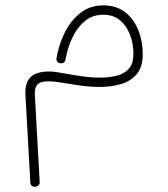

<svg xmlns="http://www.w3.org/2000/svg" viewBox="-20 -342 631 723"><path d="M368.7 -321.8Q418.5 -321.8 451.7 -295.7Q484.9 -269.5 501.2 -227.5Q517.6 -185.5 517.6 -137.7Q517.6 -90.3 495.4 -63.5Q473.1 -36.6 436.3 -25.6Q399.4 -14.6 356 -14.6Q318.8 -14.6 279.5 -20.3Q240.2 -25.9 205.6 -31.7Q158.2 -40 133.5 -31.7Q108.9 -23.4 111.3 16.6L129.4 342.3Q130.4 350.1 125 355.7Q119.6 361.3 111.8 361.3Q95.2 361.3 94.2 344.7L75.7 14.2Q73.2 -44.9 110.8 -62.5Q148.4 -80.1 211.4 -67.4Q246.6 -61 284.4 -55.4Q322.3 -49.8 356.9 -49.8Q391.6 -49.8 420.2 -57.1Q448.7 -64.5 465.6 -83.7Q482.4 -103 482.4 -139.2Q482.4 -177.2 469.7 -210.9Q457 -244.6 431.9 -265.6Q406.7 -286.6 368.7 -286.6Q328.1 -286.6 299.1 -262.2Q270 -237.8 252 -199.2Q233.9 -160.6 226.6 -117.7Q224.1 -103.5 209.5 -103.5Q201.7 -103.5 196.3 -109.6Q190.9 -115.7 192.9 -124Q201.2 -172.9 223.4 -218.3Q245.6 -263.7 282 -292.7Q318.4 -321.8 368.7 -321.8Z"/></svg>

Font: Mikhak-DS2-FD ExtraLight
Style: Regular
Weight: 200
Designer: Amin Abedi
Version: Version 3.2